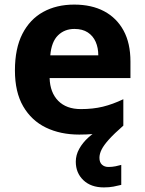

<svg xmlns="http://www.w3.org/2000/svg" viewBox="-20 -576 631 836"><path d="M413 111Q413 131 424 141Q435 151 452 151Q468 151 483 148Q498 145 508 142V229Q492 233 474 236.5Q456 240 432 240Q376 240 343 208.5Q310 177 310 128Q310 99 325 72Q340 45 365 22.5Q390 0 420 -17L517 -29Q477 6 454.5 31Q432 56 422.5 75Q413 94 413 111ZM303 -556Q379 -556 433.5 -527Q488 -498 518 -443Q548 -388 548 -308V-236H196Q198 -173 233.5 -137Q269 -101 332 -101Q385 -101 428 -111.5Q471 -122 517 -144V-29Q477 -9 432.5 0.5Q388 10 325 10Q243 10 180 -20.5Q117 -51 81 -113Q45 -175 45 -269Q45 -365 77.5 -428.5Q110 -492 168 -524Q226 -556 303 -556ZM304 -450Q261 -450 232.5 -422Q204 -394 199 -335H408Q408 -368 396.5 -394Q385 -420 362 -435Q339 -450 304 -450Z"/></svg>

Font: Noto Sans Kannada
Style: Regular
Weight: 400
Designer: Jelle Bosma - Monotype Design Team
Foundry: Monotype Imaging Inc.
Version: Version 2.003